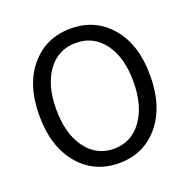

<svg xmlns="http://www.w3.org/2000/svg" viewBox="-133 -876 1008 1019"><g transform="rotate(-20 370.5 -367.0)"><path d="M57.6 -369.1Q57.6 -543 144.5 -645Q231.4 -747.1 371.1 -747.1Q510.7 -747.1 597.2 -645Q683.6 -543 683.6 -369.1Q683.6 -194.3 597.2 -90.8Q510.7 12.7 371.1 12.7Q231.4 12.7 144.5 -90.8Q57.6 -194.3 57.6 -369.1ZM371.1 -666Q271.5 -666 212.4 -585.9Q153.3 -505.9 153.3 -369.1Q153.3 -232.4 212.9 -150.4Q272.5 -68.4 371.1 -68.4Q469.7 -68.4 529.3 -150.4Q588.9 -232.4 588.9 -369.1Q588.9 -505.9 529.3 -585.9Q469.7 -666 371.1 -666Z"/></g></svg>

Font: GenYoGothic TW TTF Regular
Style: Regular
Weight: 400
Version: Version 1.300